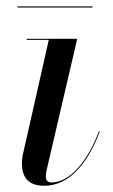

<svg xmlns="http://www.w3.org/2000/svg" viewBox="-20 -584 360 614"><path d="M36 -563.5V-560H276V-563.5ZM299 -163 296.5 -164.5C261 -70 204.5 -0.5 144.5 -0.5C131.5 -0.5 126.5 -8.5 126.5 -19.5C126.5 -24.5 127.5 -31.5 128.5 -37.5L227 -460H65.5V-456.5H136L52 -85C51 -79 50 -68 50 -63C50 -13 74 10 121.5 10C202.5 10 261 -63 299 -163Z"/></svg>

Font: Bodoni* 48pt
Style: Italic
Weight: 400
Italic angle: -13°
Version: Version 2.3